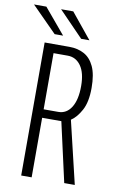

<svg xmlns="http://www.w3.org/2000/svg" viewBox="-97 -940 644 995"><g transform="rotate(10 224.5 -442.0)"><path d="M87.5 0V-700H218.5Q261.5 -700 295.2 -682Q329 -664 348.5 -622.5Q368 -581 368 -510Q368 -435.5 344.2 -392Q320.5 -348.5 291 -329.5L369.5 0H314L243.5 -313.5H242.5H142.5V0ZM142.5 -358H219.5Q263 -358 288 -398Q313 -438 313 -510Q313 -579.5 286.8 -616.5Q260.5 -653.5 217 -653.5H142.5ZM270.5 -751.5 141.5 -884.5H205.5L314 -751.5ZM131 -751.5 -1 -884.5H64L175.5 -751.5Z"/></g></svg>

Font: Trispace Condensed ExtraLight
Style: Regular
Weight: 200
Width: 3
Designer: Tyler Finck
Foundry: Etcetera Type Company
Version: Version 1.210; ttfautohint (v1.8.3)